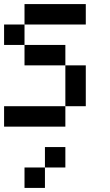

<svg xmlns="http://www.w3.org/2000/svg" viewBox="-20 -620 540 940"><path d="M0 0V-100H300V0ZM0 -400V-500H100V-400ZM100 200H200V300H100ZM100 -500V-600H400V-500ZM100 -400H300V-300H100ZM200 200V100H300V200ZM300 -100V-300H400V-100Z"/></svg>

Font: Galmuri9 Regular
Style: Regular
Weight: 400
Designer: Lee Minseo (quiple)
Version: Version 2.399;hotconv 1.1.1;makeotfexe 2.6.0 DEVELOPMENT